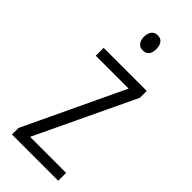

<svg xmlns="http://www.w3.org/2000/svg" viewBox="-238 -771 810 810"><g transform="rotate(45 167.5 -365.5)"><path d="M307 0H31V-39L242 -485H46V-532H303V-491L92 -47H307ZM170 -731Q189 -731 198 -718.5Q207 -706 207 -686Q207 -641 170 -641Q152 -641 142.5 -653Q133 -665 133 -686Q133 -706 142.5 -718.5Q152 -731 170 -731Z"/></g></svg>

Font: Noto Sans Khmer UI Condensed Light
Style: Regular
Weight: 300
Width: 3
Designer: Danh Hong and the Monotype Design Team
Foundry: Monotype Imaging Inc.
Version: Version 2.002; ttfautohint (v1.8.4.7-5d5b)